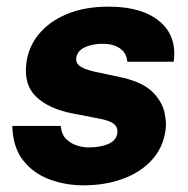

<svg xmlns="http://www.w3.org/2000/svg" viewBox="-20 -547 564 577"><path d="M230.5 10Q177 10 128.5 -8Q80 -26 49.2 -65.5Q18.5 -105 17 -168.5H162.5Q165 -142 179.8 -128.2Q194.5 -114.5 213 -109.2Q231.5 -104 245.5 -104Q282 -104 305.8 -114.5Q329.5 -125 332.5 -146.5Q335 -164 322.2 -174.5Q309.5 -185 276 -191L196 -206.5Q127 -220 88.8 -256.2Q50.5 -292.5 59.5 -359Q65.5 -406.5 96.8 -444.5Q128 -482.5 181.2 -504.8Q234.5 -527 306.5 -527Q406.5 -527 459.5 -482.8Q512.5 -438.5 502 -361.5H362.5Q360.5 -388 340.2 -401.8Q320 -415.5 289 -415.5Q257.5 -415.5 234.8 -404.8Q212 -394 209 -372.5Q207 -356 224 -345.8Q241 -335.5 281.5 -328L353.5 -312.5Q412.5 -297.5 440 -269Q467.5 -240.5 474.2 -209.5Q481 -178.5 477.5 -156Q470 -102.5 435.8 -65.5Q401.5 -28.5 348.2 -9.2Q295 10 230.5 10Z"/></svg>

Font: Public Sans ExtraBold
Style: Italic
Weight: 800
Italic angle: -8°
Designer: The Public Sans project authors (U.S. Web Design System). Libre Franklin designed by Pablo Impallari and Rodrigo Fuenzal
Version: Version 1.007; ttfautohint (v1.8.1) -l 8 -r 50 -G 200 -x 14 